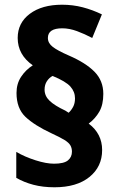

<svg xmlns="http://www.w3.org/2000/svg" viewBox="-20 -784 503 814"><path d="M50 -390Q50 -429 69.5 -458.5Q89 -488 119 -507Q55 -552 55 -623Q55 -687 106.5 -725.5Q158 -764 243 -764Q289 -764 331 -753Q373 -742 412 -723L371 -623Q339 -640 306.5 -652Q274 -664 244 -664Q183 -664 183 -623Q183 -601 204 -585Q225 -569 271 -549Q343 -518 380.5 -480Q418 -442 418 -386Q418 -340 401 -310.5Q384 -281 356 -260Q413 -217 413 -148Q413 -77 359 -33.5Q305 10 211 10Q162 10 122 -0.5Q82 -11 49 -30V-140Q85 -119 130.5 -104.5Q176 -90 209 -90Q251 -90 268 -104Q285 -118 285 -141Q285 -156 278.5 -167.5Q272 -179 253.5 -190.5Q235 -202 198 -219Q125 -253 87.5 -289Q50 -325 50 -390ZM169 -404Q169 -377 190.5 -356.5Q212 -336 257 -315L271 -306Q282 -316 290 -331Q298 -346 298 -367Q298 -395 278.5 -417Q259 -439 203 -462Q189 -455 179 -440Q169 -425 169 -404Z"/></svg>

Font: Noto Sans Sinhala SemiCondensed ExtraBold
Style: Regular
Weight: 800
Width: 4
Designer: Jelle Bosma - Monotype Design Team
Foundry: Monotype Imaging Inc.
Version: Version 2.006; ttfautohint (v1.8.4.7-5d5b)